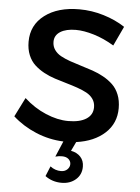

<svg xmlns="http://www.w3.org/2000/svg" viewBox="-61 -752 744 1023"><g transform="rotate(5 311.0 -240.5)"><path d="M25.9 -106.9 77.1 -209Q129.9 -160.6 193.1 -133.8Q256.3 -106.9 314 -106.9Q376 -106.9 410.4 -129.2Q444.8 -151.4 444.8 -191.9Q444.8 -216.8 431.9 -235.6Q418.9 -254.4 397 -266.4Q375 -278.3 346.7 -288.1Q318.4 -297.9 287.1 -306.9Q255.9 -315.9 224.6 -325.9Q193.4 -335.9 165 -351.3Q136.7 -366.7 114.7 -387Q92.8 -407.2 79.8 -438.5Q66.9 -469.7 66.9 -509.8Q66.9 -599.1 137 -652.1Q207 -705.1 321.8 -705.1Q388.2 -705.1 452.4 -685.5Q516.6 -666 566.9 -632.8L518.1 -528.8Q463.9 -561.5 409.7 -577.9Q355.5 -594.2 313 -594.2Q260.7 -594.2 230 -575Q199.2 -555.7 199.2 -521Q199.2 -496.6 212.2 -478Q225.1 -459.5 246.8 -447.5Q268.6 -435.5 297.1 -425.5Q325.7 -415.5 356.9 -406.2Q388.2 -397 419.4 -386.2Q450.7 -375.5 479 -359.6Q507.3 -343.8 529.1 -323Q550.8 -302.2 563.5 -270.5Q576.2 -238.8 576.2 -198.2Q576.2 -117.2 519 -64.7Q461.9 -12.2 366.2 1L342.8 49.8Q375 55.7 394 76.2Q413.1 96.7 413.1 128.9Q413.1 171.4 382.8 197.8Q352.5 224.1 307.1 224.1Q257.3 224.1 219.2 195.8L241.2 142.1Q267.1 162.1 298.8 162.1Q319.3 162.1 332.3 149.7Q345.2 137.2 345.2 121.1Q345.2 105.5 332.8 94.2Q320.3 83 296.9 83Q280.8 83 262.2 87.9L297.9 3.9Q221.2 1 150.1 -28.8Q79.1 -58.6 25.9 -106.9Z"/></g></svg>

Font: Trueno
Style: Rg
Weight: 400
Designer: Julieta Ulanovsky
Foundry: Julieta Ulanovsky
Version: Version 3.001b